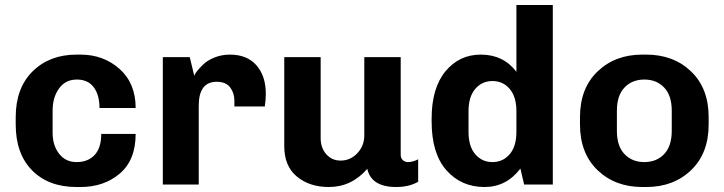

<svg xmlns="http://www.w3.org/2000/svg" viewBox="-20 -740 2905 770"><path d="M303 -521Q395 -521 459.5 -463.5Q524 -406 524 -307H379Q379 -359 356 -390Q333 -421 288 -421Q243 -421 217 -385.5Q191 -350 191 -296V-207Q191 -157 217 -123.5Q243 -90 287 -90Q333 -90 359.5 -118.5Q386 -147 386 -203H524Q524 -98 460.5 -44Q397 10 303 10H287Q175 10 109 -56.5Q43 -123 43 -241V-270Q43 -387 111 -454Q179 -521 287 -521Z M902 -521Q971 -521 1008.5 -478Q1046 -435 1046 -364Q1046 -341 1042 -313H920V-336Q920 -367 903 -389.5Q886 -412 849 -412Q777 -412 777 -316V0H633V-511H741L759 -436Q761 -443 770 -454.5Q779 -466 795.5 -482Q812 -498 840.5 -509.5Q869 -521 902 -521Z M1266 -511V-186Q1266 -147 1288.5 -121.5Q1311 -96 1346 -96Q1385 -96 1413 -125.5Q1441 -155 1441 -197V-511H1587V-120Q1587 -105 1596 -97.5Q1605 -90 1616 -90Q1635 -90 1657 -101V-11Q1620 10 1569 10Q1469 10 1453 -63Q1390 10 1299 10Q1221 10 1170.5 -32Q1120 -74 1120 -154V-511Z M1908 -521Q1999 -521 2051 -452V-720H2197V0H2082L2067 -64Q2011 10 1923 10Q1830 10 1770.5 -57Q1711 -124 1711 -253V-264Q1711 -387 1766.5 -454Q1822 -521 1908 -521ZM1859 -294V-211Q1859 -153 1886 -121.5Q1913 -90 1955 -90Q1997 -90 2024 -121.5Q2051 -153 2051 -211V-294Q2051 -352 2024 -383.5Q1997 -415 1955 -415Q1913 -415 1886 -383.5Q1859 -352 1859 -294Z M2556 10Q2447 10 2376.5 -57.5Q2306 -125 2306 -241V-270Q2306 -386 2376.5 -453.5Q2447 -521 2556 -521H2572Q2681 -521 2751.5 -453.5Q2822 -386 2822 -270V-241Q2822 -125 2751.5 -57.5Q2681 10 2572 10ZM2674 -215V-296Q2674 -357 2643.5 -389Q2613 -421 2564 -421Q2515 -421 2484.5 -389Q2454 -357 2454 -296V-215Q2454 -154 2484.5 -122Q2515 -90 2564 -90Q2613 -90 2643.5 -122Q2674 -154 2674 -215Z"/></svg>

Font: Chivo
Style: Bold
Weight: 700
Designer: Hector Gatti
Foundry: Omnibus-Type
Version: Version 1.007;PS 001.007;hotconv 1.0.88;makeotf.lib2.5.64775